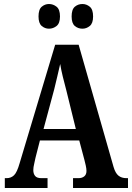

<svg xmlns="http://www.w3.org/2000/svg" viewBox="-20 -937 658 957"><path d="M4 0V-49H13Q35 -49 50 -63.5Q65 -78 78 -124L255 -714H372L546 -105Q555 -74 570.5 -61.5Q586 -49 610 -49H618V0H344V-49H371Q389 -49 400 -58Q411 -67 411 -85Q411 -96 407.5 -112Q404 -128 401 -139L375 -237H179L157 -151Q155 -139 150.5 -121Q146 -103 146 -89Q146 -71 155 -60Q164 -49 186 -49H217V0ZM197 -294H358L311 -485Q301 -522 293 -555Q285 -588 280 -618Q273 -588 265.5 -555.5Q258 -523 250 -491ZM391 -794Q369 -794 353 -807.5Q337 -821 337 -855Q337 -890 353 -903.5Q369 -917 391 -917Q411 -917 427.5 -903.5Q444 -890 444 -855Q444 -821 427.5 -807.5Q411 -794 391 -794ZM224 -794Q204 -794 188 -807.5Q172 -821 172 -855Q172 -890 188 -903.5Q204 -917 224 -917Q245 -917 262 -903.5Q279 -890 279 -855Q279 -821 262 -807.5Q245 -794 224 -794Z"/></svg>

Font: Noto Serif Thai ExtraCondensed
Style: Bold
Weight: 700
Width: 2
Designer: Monotype Design Team
Foundry: Monotype Imaging Inc.
Version: Version 2.002; ttfautohint (v1.8.4.7-5d5b)